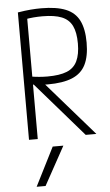

<svg xmlns="http://www.w3.org/2000/svg" viewBox="-65 -782 629 1093"><g transform="rotate(-5 250.0 -235.0)"><path d="M150 270H99L210 50H271ZM79 -728Q122 -735 153 -737.5Q184 -740 213 -740Q300 -740 353 -718.5Q406 -697 430 -649Q454 -601 454 -523Q454 -445 430 -397Q406 -349 353 -327Q300 -305 213 -305Q185 -305 158.5 -307.5Q132 -310 98 -315L113 -359Q145 -354 168.5 -352Q192 -350 216 -350Q285 -350 326 -366.5Q367 -383 385.5 -421.5Q404 -460 404 -522Q404 -586 385.5 -623.5Q367 -661 326 -677.5Q285 -694 216 -694Q191 -694 166 -692Q141 -690 108 -684L129 -708V0H79ZM403 0 115 -332H175L464 0Z"/></g></svg>

Font: M PLUS Code Latin Light
Style: Regular
Weight: 300
Designer: Coji Morishita
Foundry: UNDERFOREST DESIGN
Version: Version 1.002; ttfautohint (v1.8.3)